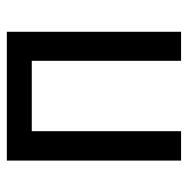

<svg xmlns="http://www.w3.org/2000/svg" viewBox="-14 -536 550 562"><g transform="rotate(-90 261.0 -255.0)"><path d="M72 0V-510H449V0H364V-437H158V0Z"/></g></svg>

Font: Saira Semi Condensed
Style: Regular
Weight: 400
Width: 4
Designer: Hector Gatti with collaboration of the Omnibus-Type team
Foundry: Omnibus-Type
Version: Version 1.001; ttfautohint (v1.8)